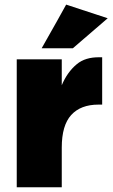

<svg xmlns="http://www.w3.org/2000/svg" viewBox="-20 -792 476 812"><path d="M156.2 -587.9Q189.5 -587.9 288.1 -587.9Q325.2 -620.1 435.5 -714.8Q391.6 -729.5 259.8 -772.5Q234.4 -725.6 156.2 -587.9ZM50.8 0Q98.6 0 241.2 0Q241.2 -42 241.2 -168Q241.2 -261.7 281.2 -305.7Q321.3 -349.6 396.5 -349.6Q401.4 -349.6 412.1 -349.6Q412.1 -400.4 412.1 -549.8Q406.2 -549.8 401.4 -549.8Q340.8 -550.8 304.7 -520.5Q264.6 -487.3 241.2 -431.6Q241.2 -468.8 241.2 -541Q193.4 -541 50.8 -541Q50.8 -506.8 50.8 -405.3Q50.8 -303.7 50.8 0Z"/></svg>

Font: Big-Shock
Style: Black
Weight: 400